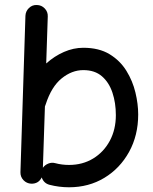

<svg xmlns="http://www.w3.org/2000/svg" viewBox="-20 -731 627 789"><path d="M131.8 -710.4Q150.9 -710 164.1 -696Q177.2 -682.1 176.3 -663.1L169.9 -470.2Q203.6 -500.5 242.9 -517.6Q282.2 -534.7 322.3 -534.7Q386.7 -534.7 430.2 -508.3Q473.6 -481.9 499.5 -439.9Q525.4 -397.9 536.6 -350.6Q547.9 -303.2 547.9 -260.7Q547.9 -174.8 510.5 -106.9Q473.1 -39.1 408.9 -0.2Q344.7 38.6 263.7 38.6Q222.7 38.6 183.1 28.3Q159.7 22 151.4 -2Q138.7 24.4 108.4 23.9Q89.4 22.9 76.4 9.3Q63.5 -4.4 64 -23.4L84.5 -666Q85.4 -685.1 99.1 -698.2Q112.8 -711.4 131.8 -710.4ZM168 -302.7Q166.5 -297.9 164.6 -293.5L156.2 -41.5Q164.6 -53.2 178.5 -58.8Q192.4 -64.5 207 -60.5Q234.4 -53.2 263.7 -53.2Q319.3 -53.2 362.8 -79.6Q406.2 -106 431.2 -152.3Q456.1 -198.7 456.1 -257.8Q456.1 -308.1 442.1 -350.1Q428.2 -392.1 398.9 -417.5Q369.6 -442.9 322.3 -442.9Q275.4 -442.9 233.4 -408.9Q191.4 -375 168 -302.7Z"/></svg>

Font: Mikhak-DS2-FD Medium
Style: Regular
Weight: 500
Designer: Amin Abedi
Version: Version 3.4